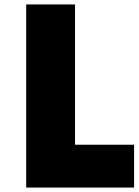

<svg xmlns="http://www.w3.org/2000/svg" viewBox="-20 -845 624 865"><path d="M98 0H584V-193H318V-825H98Z"/></svg>

Font: Spartan Black
Style: Regular
Weight: 900
Designer: Matt Bailey, Mirko Velimirovic
Foundry: Matt Bailey
Version: Version 1.003; ttfautohint (v1.8.3)